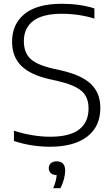

<svg xmlns="http://www.w3.org/2000/svg" viewBox="-20 -769 596 1018"><path d="M244.5 9Q198.5 9 149.2 1.5Q100 -6 54 -21.5V-76Q104.5 -59.5 153.8 -51.8Q203 -44 246 -44Q349 -44 399.2 -82.2Q449.5 -120.5 449.5 -194Q449.5 -256 410.8 -288Q372 -320 282 -340.5L243.5 -349Q141 -372 92.5 -420.2Q44 -468.5 44 -548Q44 -641 110.2 -695Q176.5 -749 308.5 -749Q402.5 -749 480.5 -724.5V-670.5Q398 -696 308 -696Q205.5 -696 156 -658Q106.5 -620 106.5 -551Q106.5 -490.5 141.2 -457.5Q176 -424.5 262 -405L300.5 -396.5Q412 -371.5 462 -323.8Q512 -276 512 -197Q512 -98 442.2 -44.5Q372.5 9 244.5 9ZM262 229Q271 208 275.2 191.2Q279.5 174.5 280.5 159.5Q260.5 159 249.5 149Q238.5 139 238.5 122.5Q238.5 106.5 249.5 96.5Q260.5 86.5 280.5 86.5Q325.5 86.5 325.5 136Q325.5 155.5 319 180.8Q312.5 206 300 229Z"/></svg>

Font: Encode Sans SmExp Lt
Style: Regular
Weight: 300
Width: 6
Designer: Multiple Designers
Foundry: Impallari Type
Version: Version 3.002; ttfautohint (v1.8.3) -l 8 -r 50 -G 200 -x 14 